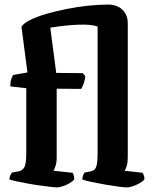

<svg xmlns="http://www.w3.org/2000/svg" viewBox="-20 -820 667 840"><path d="M229 0Q222 0 201.5 -2.5Q181 -5 154.5 -8.5Q128 -12 101.5 -17Q75 -22 53.5 -26.5Q32 -31 21 -35Q21 -43 25 -52Q29 -61 32 -65L60 -70Q77 -73 86 -87.5Q95 -102 95 -151V-434L25 -442Q25 -461 29.5 -474Q34 -487 37 -492L100 -503L74 -703Q83 -718 112 -732.5Q141 -747 182 -759Q223 -771 270.5 -780.5Q318 -790 365 -795Q412 -800 453 -800Q492 -800 515.5 -777.5Q539 -755 539 -718V-131Q539 -110 534.5 -94.5Q530 -79 525 -73L604 -64Q606 -61 609 -53Q612 -45 612 -36Q607 -28 592.5 -19.5Q578 -11 562 -5.5Q546 0 535 0Q525 0 498.5 -3.5Q472 -7 440 -12.5Q408 -18 380 -24Q352 -30 340 -35Q340 -42 343 -51Q346 -60 350 -65L376 -70Q386 -72 393 -78Q400 -84 403.5 -100.5Q407 -117 407 -151V-704Q379 -714 323.5 -712Q268 -710 200 -699L226 -501L342 -500L353 -487Q352 -471 346.5 -455.5Q341 -440 335 -431L228 -432V-131Q228 -109 223 -94Q218 -79 214 -73L298 -64Q300 -61 302.5 -53Q305 -45 305 -36Q300 -28 286 -19.5Q272 -11 256 -5.5Q240 0 229 0Z"/></svg>

Font: Texturina 12pt
Style: Bold
Weight: 700
Designer: Guillermo Torres Carreño
Foundry: Omnibus-Type
Version: Version 1.002